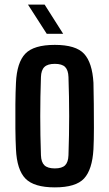

<svg xmlns="http://www.w3.org/2000/svg" viewBox="-20 -802 473 830"><path d="M217 8Q127 8 90 -30Q53 -68 49 -157Q47 -195 46.5 -247Q46 -299 46.5 -351.5Q47 -404 49 -444Q53 -532 89.5 -570Q126 -608 217 -608Q308 -608 343.5 -569.5Q379 -531 384 -444Q385 -405 385.5 -353Q386 -301 386 -249Q386 -197 384 -157Q379 -69 343.5 -30.5Q308 8 217 8ZM217 -74Q248 -74 261.5 -87.5Q275 -101 276 -131Q279 -219 279 -300.5Q279 -382 276 -469Q275 -499 261.5 -512.5Q248 -526 217 -526Q186 -526 172 -512.5Q158 -499 157 -469Q154 -382 154 -300Q154 -218 157 -131Q158 -101 172 -87.5Q186 -74 217 -74ZM101 -782H173L253 -656H182Z"/></svg>

Font: Big Shoulders Display
Style: Bold
Weight: 700
Designer: Patric King
Foundry: XO Type Co
Version: Version 1.000; ttfautohint (v1.8.2)